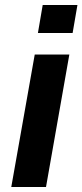

<svg xmlns="http://www.w3.org/2000/svg" viewBox="-20 -744 328 764"><path d="M130.9 -612.8 149.9 -724.1H288.1L269 -612.8ZM24.9 0 118.2 -526.9H255.9L163.1 0Z"/></svg>

Font: Archivo Expanded SemiBold
Style: Italic
Weight: 600
Width: 7
Italic angle: -10°
Designer: Hector Gatti
Foundry: Omnibus-Type
Version: Version 2.001